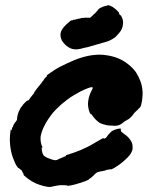

<svg xmlns="http://www.w3.org/2000/svg" viewBox="-20 -710 589 766"><path d="M359 -491Q366 -492 373 -492Q394 -492 409 -489Q454 -482 487 -457Q510 -440 523 -421Q525 -417 526 -415Q532 -407 540 -386.5Q548 -366 549 -341Q549 -325 547 -311Q543 -284 538 -281Q538 -281 537.5 -280Q537 -279 536 -279Q535 -279 529 -272Q525 -268 519.5 -263Q514 -258 512 -254Q507 -246 495 -236Q491 -233 484 -229.5Q477 -226 473 -222.5Q469 -219 465.5 -216.5Q462 -214 461 -214Q458 -212 452 -210Q444 -208 436 -208Q430 -209 421 -209Q409 -209 396 -213L389 -215L379 -219Q363 -229 350 -247Q344 -256 343 -255Q342 -254 341 -255.5Q340 -257 339 -259Q338 -261 337 -263Q334 -271 332 -283Q330 -295 332 -308Q335 -329 347 -352Q350 -357 350 -359Q350 -363 343 -362Q334 -360 320 -354Q299 -345 276 -331Q259 -321 245 -310Q239 -305 238 -304Q234 -302 223 -292Q204 -275 191 -260Q169 -232 158 -210Q146 -187 142 -165Q141 -153 143 -142Q145 -131 149 -124L151 -122H149Q147 -122 146 -120Q146 -117 147 -114V-113V-108Q148 -107 148 -105Q149 -98 153 -92Q154 -89 159 -86Q169 -79 178 -77Q181 -76 186 -74Q198 -70 203 -71Q210 -72 210 -73Q210 -74 211 -74Q212 -74 212.5 -74.5Q213 -75 214 -75Q215 -75 215 -76H216L220 -78H221L225 -80Q225 -80 227 -81Q234 -82 233 -84L236 -85Q244 -87 244 -88Q244 -89 242 -90H241L244 -91Q274 -100 301 -111Q309 -115 314 -117Q334 -125 370 -147Q392 -160 393 -160V-158V-157H395Q403 -158 408 -167Q410 -171 413.5 -174Q417 -177 419 -180Q426 -189 443 -194Q451 -197 459 -197H462V-193Q462 -189 462.5 -187Q463 -185 466 -183Q469 -181 476 -175Q496 -162 505 -143Q509 -135 509 -125Q509 -118 509 -115Q506 -103 498 -92Q492 -84 480 -73Q462 -56 436 -40Q423 -33 422 -34Q420 -36 413 -33Q412 -33 411 -33Q409 -34 397 -29Q394 -28 386.5 -27Q379 -26 377.5 -25.5Q376 -25 373 -24Q368 -24 359 -16Q353 -9 348 -5Q343 -1 342.5 -0.5Q342 0 339 2Q333 5 335 6L320 13Q271 30 253 31Q250 31 249 31.5Q248 32 248.5 31Q249 30 246.5 29.5Q244 29 237 29Q223 29 218 29Q215 29 207.5 30.5Q200 32 197.5 32.5Q195 33 191.5 33.5Q188 34 185.5 35Q183 36 180 36Q164 36 137 27Q124 23 108 14Q90 3 77 -9Q73 -13 74 -15Q74 -17 70 -23Q68 -25 68 -26Q69 -29 63 -33Q60 -35 59 -36Q55 -40 53 -40Q52 -40 45 -50Q41 -57 36 -70Q27 -90 23 -113Q16 -151 22 -188L23 -194L24 -192L25 -190Q27 -191 28 -198Q29 -203 30 -203Q30 -202 30 -202Q31 -202 33 -208Q33 -211 33.5 -211Q34 -211 35 -213Q36 -215 36 -216Q36 -216 37 -216L39 -220L40 -222Q40 -223 41 -222L42 -223Q42 -224 43 -224.5Q44 -225 44 -226Q45 -229 47 -230Q47 -231 47.5 -232.5Q48 -234 48 -237Q49 -241 49 -245Q49 -247 50 -249Q51 -251 50 -251L51 -253L54 -263L64 -283H65L64 -282Q65 -282 71 -291L73 -294L74 -295Q76 -297 76 -297L77 -298L79 -300Q79 -300 83 -304Q87 -308 87 -307L89 -308Q90 -310 90.5 -309.5Q91 -309 92 -310Q92 -307 97 -314Q100 -319 109 -330Q116 -338 116 -339Q116 -340 116.5 -341Q117 -342 117 -342.5Q117 -343 119.5 -345.5Q122 -348 122 -350Q123 -352 127 -356Q131 -361 134 -365Q136 -368 139 -371Q141 -374 144 -377Q146 -379 146 -379.5Q146 -380 147.5 -382Q149 -384 149 -384.5Q149 -385 150 -386Q153 -388 153 -389Q153 -390 155.5 -393Q158 -396 158 -397Q158 -398 161 -400Q167 -404 167 -408Q167 -410 170 -412Q178 -418 197 -430.5Q216 -443 247 -457Q309 -487 359 -491ZM410 -690Q429 -686 446 -669Q456 -659 455 -658Q454 -658 455 -656Q458 -649 461 -649Q463 -649 466 -641Q468 -638 469.5 -632Q471 -626 471 -620Q471 -603 463 -589Q459 -582 452 -574.5Q445 -567 439 -561Q428 -553 417 -548Q406 -543 385 -538Q377 -535 368 -533Q349 -527 330 -522Q319 -520 315.5 -519Q312 -518 302 -515.5Q292 -513 283 -513Q268 -513 256 -520Q247 -525 240 -532Q232 -540 227 -548Q218 -566 223 -583Q229 -601 259 -625Q265 -630 265 -629Q268 -627 273 -631Q275 -632 275 -631Q275 -630 280 -632Q282 -633 284 -633Q286 -633 286.5 -633.5Q287 -634 288.5 -634Q290 -634 291 -635Q292 -636 292.5 -635.5Q293 -635 295 -635.5Q297 -636 298 -636Q300 -637 302 -637Q303 -637 304.5 -638Q306 -639 307 -638.5Q308 -638 309 -638.5Q310 -639 316 -639Q322 -639 323 -640Q324 -639 325 -639Q326 -639 327 -639.5Q328 -640 328 -639.5Q328 -639 329.5 -639Q331 -639 331 -639.5Q331 -640 332.5 -639.5Q334 -639 336 -639Q341 -639 342 -641Q342 -642 345 -644Q349 -646 351 -650Q353 -652 355 -653.5Q357 -655 359.5 -657.5Q362 -660 363.5 -661.5Q365 -663 365 -663.5Q365 -664 366 -664.5Q367 -665 367 -665.5Q367 -666 368 -666.5Q369 -667 368.5 -667.5Q368 -668 369.5 -668.5Q371 -669 370.5 -670Q370 -671 371 -671Q371 -672 372.5 -672.5Q374 -673 374 -674Q374 -675 375 -675Q375 -676 376 -676Q379 -676 379 -678Q379 -678 380 -678Q380 -679 381 -679Q382 -679 382.5 -679.5Q383 -680 384 -680Q385 -680 385 -680.5Q385 -681 387 -681.5Q389 -682 389 -682.5Q389 -683 390.5 -683Q392 -683 392.5 -684Q393 -685 396 -685L401 -686Q400 -687 404.5 -687Q409 -687 409.5 -687.5Q410 -688 409.5 -689Q409 -690 410 -690Z"/></svg>

Font: TT2020 Style B
Style: Italic
Weight: 400
Italic angle: -15°
Version: Version 0.2.000